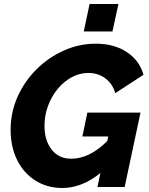

<svg xmlns="http://www.w3.org/2000/svg" viewBox="-20 -933 744 958"><path d="M291 5Q216 5 157.5 -31.5Q99 -68 66 -133.5Q33 -199 33 -285Q33 -373 68 -451Q103 -529 163.5 -588.5Q224 -648 300 -681.5Q376 -715 458 -715Q550 -715 613 -673Q676 -631 696 -560L555 -468Q542 -515 505.5 -542Q469 -569 421 -569Q377 -569 337.5 -547.5Q298 -526 267.5 -489Q237 -452 219.5 -404.5Q202 -357 202 -304Q202 -233 237.5 -187Q273 -141 336 -141Q426 -141 515 -229L520 -252H391L416 -371H681L602 0H466L481 -70Q389 5 291 5ZM398 -776 427 -913H571L541 -776Z"/></svg>

Font: Raleway ExtraBold
Style: Italic
Weight: 800
Italic angle: -12°
Designer: Matt McInerney, Pablo Impallari, Rodrigo Fuenzalida
Foundry: Matt McInerney, Pablo Impallari, Rodrigo Fuenzalida
Version: Version 4.026